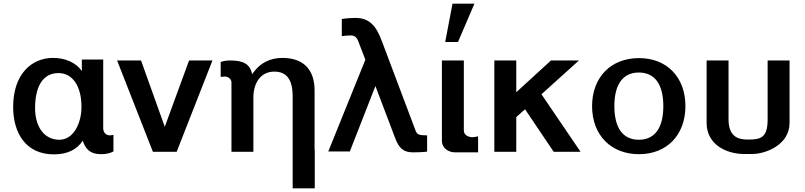

<svg xmlns="http://www.w3.org/2000/svg" viewBox="-20 -831 4408 1051"><path d="M300 -431C379 -431 426 -357 426 -246C426 -157 383 -66 305 -66C220 -66 172 -140 172 -239C172 -352 211 -431 300 -431ZM433 -61C447 -17 472 13 533 13C559 13 584 8 601 -2V-93C593 -91 585 -90 582 -90C559 -90 545 -107 545 -129V-505H428V-442C396 -489 336 -514 270 -514C152 -514 52 -424 52 -246C52 -103 121 14 275 14C350 14 402 -13 433 -61Z M1015 -500 882 -137 752 -500H621L817 0H947L1143 -500Z M1367 -304C1370 -387 1414 -439 1481 -439C1550 -439 1582 -395 1582 -303V200H1703V-10H1702V-336C1702 -451 1640 -514 1526 -514C1458 -514 1404 -486 1367 -434L1360 -425C1349 -481 1311 -500 1241 -500C1220 -500 1209 -498 1188 -492V-410C1191 -410 1204 -412 1211 -412C1230 -412 1247 -397 1247 -380V0H1367Z M1777 -2H1895L2035 -360L2142 -78C2164 -19 2188 3 2242 3C2256 3 2300 2 2318 -1V-90C2276 -90 2264 -94 2256 -113L2071 -604C2039 -691 2002 -733 1924 -733C1906 -733 1875 -731 1851 -727V-633C1871 -636 1882 -637 1902 -637C1922 -637 1934 -624 1940 -608L1980 -504Z M2399 -59C2399 -22 2433 3 2471 3H2597V-85C2589 -83 2576 -80 2566 -80C2548 -80 2519 -89 2519 -117V-500H2399ZM2577 -811H2457L2417 -601H2487Z M2996 -500 2806 -326V-500H2686V0H2806V-190L2854 -233L3011 0H3158L2944 -315L3149 -500Z M3221 -250C3221 -92 3324 13 3478 13C3630 13 3732 -92 3732 -250C3732 -408 3631 -513 3478 -513C3324 -513 3221 -408 3221 -250ZM3343 -250C3343 -371 3391 -434 3477 -434C3563 -434 3611 -371 3611 -250C3611 -129 3563 -66 3477 -66C3391 -66 3343 -129 3343 -250Z M3848 -158C3848 -38 3959 12 4053 12H4097C4171 12 4302 -38 4302 -158V-500H4182V-178C4182 -78 4146 -67 4075 -67C4026 -67 3968 -78 3968 -178V-500H3848Z"/></svg>

Font: Perun SemiBold
Style: Regular
Weight: 600
Foundry: Copyright (c) Stefan Peev, Context Ltd, 2016
Version: Version 1.089